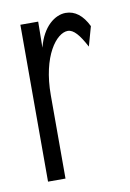

<svg xmlns="http://www.w3.org/2000/svg" viewBox="-62 -509 374 552"><g transform="rotate(-10 125.0 -233.5)"><path d="M34 1H85V-242C85 -357 132 -416 165 -416C182 -416 198 -397 217 -361L233 -418C217 -451 195 -468 168 -468C137 -468 100 -441 85 -381L86 -457H34Z"/></g></svg>

Font: Inconsolata UltraCondensed Thin
Style: Regular
Weight: 100
Width: 1
Monospace: yes
Designer: Raph Levien, Cyreal, Brenton Simpson
Foundry: Raph Levien, Cyreal, Google
Version: Version 3.100